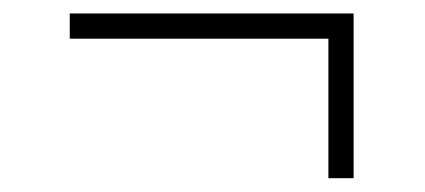

<svg xmlns="http://www.w3.org/2000/svg" viewBox="-20 -392 615 278"><path d="M81 -372.5H492V-134H455.5V-336H81Z"/></svg>

Font: Newsreader 72pt Medium
Style: Regular
Weight: 500
Designer: Hugues Gentile
Foundry: Production Type
Version: Version 1.003; ttfautohint (v1.8.3)